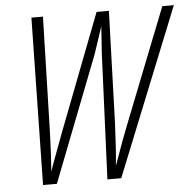

<svg xmlns="http://www.w3.org/2000/svg" viewBox="-51 -766 824 817"><g transform="rotate(-5 360.5 -357.0)"><path d="M721.2 -713.9 434.1 0H375L397.9 -534.2L405.8 -650.9L367.2 -535.2L159.2 0H100.1L112.8 -713.9H162.1L148.9 -222.2Q145.5 -119.6 140.1 -54.2L152.8 -90.3L201.2 -220.2L391.1 -713.9H443.8L428.2 -240.2Q423.3 -124 416 -54.2Q458 -172.9 478 -222.2L671.9 -713.9Z"/></g></svg>

Font: Open Sans Hebrew Condensed Light
Style: Italic
Weight: 300
Width: 3
Italic angle: -12°
Foundry: Ascender Corporation, Yanek Iontef
Version: Version 2.001;PS 002.001;hotconv 1.0.70;makeotf.lib2.5.58329